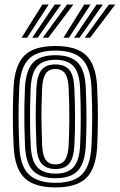

<svg xmlns="http://www.w3.org/2000/svg" viewBox="-20 -810 524 839"><path d="M222.4 9Q129.7 9 86.9 -32.7Q44.2 -74.3 39.6 -170.2Q37.3 -220.1 36.6 -263.3Q35.8 -306.4 36.6 -347.3Q37.3 -388.2 39.4 -430.5Q44.5 -524.8 86.3 -566.9Q128.1 -609 222.4 -609Q315.8 -609 357.8 -567Q399.9 -525 404.5 -430.2Q408 -354.3 407.8 -293.2Q407.6 -232.2 404.7 -170.1Q399.7 -74.2 357.3 -32.6Q314.8 9 222.4 9ZM222.4 -11.1Q303.2 -11.1 339.2 -48.9Q375.3 -86.7 379.7 -171.4Q382.7 -233 382.9 -292.1Q383.1 -351.2 379.6 -429.2Q375.6 -513.1 339.5 -551Q303.5 -588.9 222.4 -588.9Q141.1 -588.9 104.9 -551.1Q68.7 -513.3 64.3 -428.5Q62.5 -391 61.6 -351.7Q60.8 -312.5 61.4 -268.1Q62.1 -223.7 64.5 -170.4Q68.7 -82.1 107.5 -46.6Q146.2 -11.1 222.4 -11.1ZM222.4 -31.2Q157.7 -31.2 125.3 -62.9Q92.9 -94.7 89.2 -173.4Q87.3 -217.5 86.6 -261Q85.9 -304.5 86.5 -346.1Q87.2 -387.8 89 -426.3Q93.1 -501.5 123.4 -535.2Q153.8 -568.8 222.4 -568.8Q287 -568.8 319 -537.2Q351 -505.7 354.6 -429.1Q356.8 -379.7 357.5 -336.5Q358.2 -293.2 357.5 -253.4Q356.9 -213.6 355 -174.4Q351.1 -97 320.1 -64.1Q289.2 -31.2 222.4 -31.2ZM222.4 -51.3Q276.1 -51.3 301.4 -79.8Q326.7 -108.3 330.1 -175.2Q332.6 -226.9 332.9 -289.6Q333.2 -352.2 329.9 -425.9Q326.8 -493.1 301 -520.9Q275.3 -548.7 222.4 -548.7Q168.3 -548.7 143 -520.3Q117.7 -492 114 -425.5Q112.4 -391.6 111.7 -352.3Q110.9 -313.1 111.4 -268.6Q111.9 -224.1 114.2 -174.2Q117.4 -106.5 143.6 -78.9Q169.8 -51.3 222.4 -51.3ZM222.4 -71.5Q182 -71.5 161.9 -95Q141.8 -118.5 139.2 -175.4Q137.2 -220.7 136.5 -261.9Q135.8 -303.1 136.5 -343.1Q137.2 -383.1 139 -424.4Q142 -480.3 161.3 -504.4Q180.7 -528.5 222.4 -528.5Q261.8 -528.5 282.1 -505.6Q302.3 -482.7 304.9 -425.2Q307.9 -356.8 308 -295.1Q308 -233.4 305.1 -176.2Q302.3 -119.7 282.8 -95.6Q263.3 -71.5 222.4 -71.5ZM222.4 -91.6Q251.9 -91.6 264.9 -112.3Q278 -133.1 280.1 -177.5Q282.7 -231 283 -290.3Q283.3 -349.6 280 -424Q278.2 -467.8 264.8 -488.1Q251.5 -508.4 222.4 -508.4Q192.5 -508.4 179.4 -487.9Q166.3 -467.3 163.9 -423.1Q162.1 -383.3 161.5 -345.1Q160.8 -307 161.5 -265.9Q162.1 -224.9 164.1 -176.2Q166.1 -130.4 180.1 -111Q194.2 -91.6 222.4 -91.6ZM74.3 -645 165.2 -790.3H192.9L98.2 -645ZM120.7 -645 219.1 -790.3H246.9L144.5 -645ZM167 -645 273 -790.3H300.8L191 -645ZM257.1 -645 348 -790.3H375.8L281 -645ZM303.6 -645 402 -790.3H429.7L327.4 -645ZM349.9 -645 455.9 -790.3H483.7L373.9 -645Z"/></svg>

Font: Big Shoulders Inline Display SC Thin
Style: Regular
Weight: 100
Designer: Patric King
Foundry: XO Type Co
Version: Version 2.002